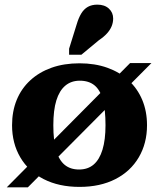

<svg xmlns="http://www.w3.org/2000/svg" viewBox="-20 -796 686 828"><path d="M9 12 541 -524H633L100 12ZM210 -256Q210 -190 222 -148Q234 -106 258.5 -85.5Q283 -65 321 -65Q359 -65 384 -86.5Q409 -108 422 -150.5Q435 -193 435 -256Q435 -323 423.5 -365.5Q412 -408 387.5 -428Q363 -448 324 -448Q287 -448 261.5 -426.5Q236 -405 223 -363Q210 -321 210 -256ZM32 -256Q32 -316 52 -365Q72 -414 110.5 -449.5Q149 -485 202.5 -504Q256 -523 323 -523Q389 -523 442.5 -504Q496 -485 534.5 -449.5Q573 -414 593.5 -365Q614 -316 614 -256Q614 -178 578.5 -117.5Q543 -57 477.5 -23.5Q412 10 323 10Q234 10 168.5 -23.5Q103 -57 67.5 -117.5Q32 -178 32 -256ZM311 -692Q319 -719 330.5 -738Q342 -757 359 -766.5Q376 -776 400 -776Q431 -776 449.5 -759Q468 -742 468 -716Q468 -699 461.5 -683Q455 -667 441.5 -652Q428 -637 407 -623L331 -560H278V-586Z"/></svg>

Font: Roboto Serif 36pt
Style: Bold
Weight: 700
Version: Version 1.008